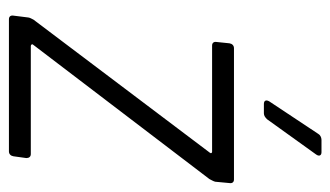

<svg xmlns="http://www.w3.org/2000/svg" viewBox="-175 -565 740 430"><g transform="rotate(90 195.0 -350.0)"><path d="M213 -571H234C239 -571 243 -574 247 -578L326 -688C331 -695 328 -700 321 -700H293C288 -700 282 -697 280 -693L207 -583C203 -576 205 -571 213 -571ZM23 0H319C325 0 329 -4 330 -10L334 -39C334 -45 331 -49 325 -49H83C80 -49 78 -52 80 -54L381 -449C383 -453 386 -458 387 -462L390 -494C391 -500 388 -504 382 -504H88C82 -504 78 -500 77 -494L74 -465C73 -459 76 -455 82 -455H320C323 -455 324 -452 322 -450L24 -55C22 -51 19 -46 19 -42L15 -10C14 -4 17 0 23 0Z"/></g></svg>

Font: Barlow Semi Condensed Light
Style: Italic
Weight: 300
Width: 4
Italic angle: -7°
Designer: Jeremy Tribby
Foundry: Tribby Type
Version: Version 1.422;hotconv 1.0.109;makeotfexe 2.5.65596